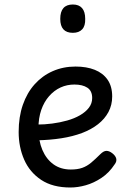

<svg xmlns="http://www.w3.org/2000/svg" viewBox="-20 -815 566 854"><path d="M293 19Q214 19 163 -15Q112 -49 87.5 -105Q63 -161 63 -228Q63 -295 81.5 -348.5Q100 -402 134 -440Q168 -478 214.5 -498.5Q261 -519 316 -519Q365 -519 401.5 -504.5Q438 -490 458.5 -460.5Q479 -431 479 -386Q479 -348 462.5 -317Q446 -286 416 -262.5Q386 -239 345 -223.5Q304 -208 253 -200Q202 -192 145 -191V-261Q178 -261 212.5 -265.5Q247 -270 279 -279Q311 -288 336 -302.5Q361 -317 375.5 -336Q390 -355 390 -379Q390 -411 368.5 -425Q347 -439 311 -439Q278 -439 249.5 -426Q221 -413 198.5 -387.5Q176 -362 163.5 -326Q151 -290 151 -244Q151 -189 168.5 -148Q186 -107 218 -84Q250 -61 295 -61Q325 -61 346 -68.5Q367 -76 385.5 -91.5Q404 -107 426 -129Q441 -144 453.5 -144Q466 -144 480 -133Q494 -122 497 -109.5Q500 -97 490 -84Q465 -46 431 -23.5Q397 -1 361.5 9Q326 19 293 19ZM304 -669Q276 -669 262 -684.5Q248 -700 248 -731Q248 -763 262 -779Q276 -795 304 -795Q331 -795 345 -779Q359 -763 359 -731Q360 -700 345.5 -684.5Q331 -669 304 -669Z"/></svg>

Font: Playwrite BE WAL
Style: Regular
Weight: 400
Designer: Veronika Burian, José Scaglione
Foundry: TypeTogether
Version: Version 1.002